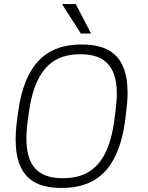

<svg xmlns="http://www.w3.org/2000/svg" viewBox="-20 -915 730 945"><path d="M378 -750H428L353 -895H288L287 -892ZM283 10C430 10 562 -54 597 -330C605 -394 608 -428 608 -458C608 -648 509 -696 382 -696C235 -696 104 -631 68 -356C59 -291 57 -258 57 -228C57 -38 156 10 283 10ZM290 -38C189 -38 110 -77 110 -232C110 -257 111 -286 123 -368C156 -595 258 -648 375 -648C475 -648 555 -609 555 -454C555 -428 553 -400 542 -318C511 -91 407 -38 290 -38Z"/></svg>

Font: Chivo Light
Style: Italic
Weight: 300
Italic angle: -8°
Designer: Hector Gatti
Foundry: Omnibus-Type
Version: Version 1.003;PS 001.003;hotconv 1.0.70;makeotf.lib2.5.58329